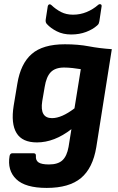

<svg xmlns="http://www.w3.org/2000/svg" viewBox="-20 -724 576 941"><path d="M298 -507Q363 -507 415.5 -497Q468 -487 528 -483L452 -3Q435 100 377 148.5Q319 197 209 197Q104 197 59.5 154Q15 111 27 40Q30 27 41 27H144Q157 27 156 40Q154 62 169 72Q184 82 220 82Q264 82 286 61.5Q308 41 316 -4L330 -91Q246 -26 161 -26Q89 -26 61 -72Q33 -118 47 -206L65 -314Q81 -412 135.5 -459.5Q190 -507 298 -507ZM235 -145Q282 -145 345 -193L376 -385Q359 -388 336 -390.5Q313 -393 294 -393Q251 -393 229 -370.5Q207 -348 199 -298L187 -228Q174 -145 235 -145ZM329 -555Q289 -555 258.5 -570.5Q228 -586 210 -606Q202 -614 204 -628L214 -693Q216 -701 221.5 -702.5Q227 -704 232 -699Q254 -678 279.5 -665Q305 -652 338 -652Q373 -652 404.5 -665Q436 -678 461 -700Q467 -705 473 -703Q479 -701 478 -693L467 -620Q466 -614 464 -609Q462 -604 456 -599Q435 -580 402 -567.5Q369 -555 329 -555Z"/></svg>

Font: Sofia Sans ExtraBold
Style: Italic
Weight: 800
Italic angle: -9°
Designer: Botio Nikoltchev, Ani Petrova
Foundry: lettersoup
Version: Version 4.100; ttfautohint (v1.8.4.7-5d5b)